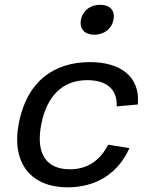

<svg xmlns="http://www.w3.org/2000/svg" viewBox="-20 -792 660 824"><path d="M535.5 -156.5 444 -171C409 -101.5 353 -65.5 280 -65.5C182 -65.5 132 -128 157 -258C181 -381 249 -448 354.5 -448C431 -448 484 -414.5 481 -335.5L571.5 -343.5C583 -467 492 -525.5 366.5 -525.5C212 -525.5 96 -443.5 61 -264.5C26.5 -87 117.5 12 270 12C387 12 485 -43 535.5 -156.5ZM385 -643C426 -643 459.5 -667.5 467 -707.5C475 -747.5 451 -771.5 410 -771.5C368.5 -771.5 335.5 -747.5 327.5 -707.5C320 -667.5 343.5 -643 385 -643Z"/></svg>

Font: Monaspace Neon
Style: Italic
Weight: 400
Italic angle: -11°
Designer: Riley Cran & the Lettermatic Team
Foundry: Lettermatic
Version: Version 1.200 (Monaspace Neon)